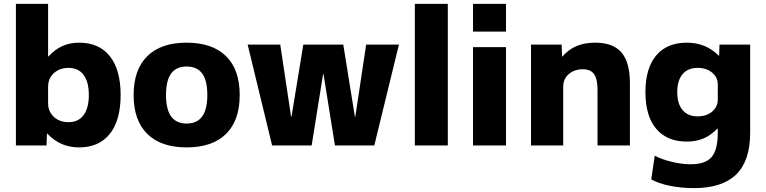

<svg xmlns="http://www.w3.org/2000/svg" viewBox="-20 -750 3950 990"><path d="M388 10Q339 10 298.5 -7.5Q258 -25 224 -61H222L220 0H62V-730H228V-459H230Q264 -496 302.5 -513Q341 -530 388 -530Q491 -530 546.5 -460Q602 -390 602 -260Q602 -130 546.5 -60Q491 10 388 10ZM333 -120Q384 -120 411 -156.5Q438 -193 438 -260Q438 -328 411 -364Q384 -400 333 -400Q302 -400 278.5 -387.5Q255 -375 241.5 -353.5Q228 -332 228 -303V-217Q228 -189 241.5 -167Q255 -145 278.5 -132.5Q302 -120 333 -120Z M942 10Q810 10 739.5 -59.5Q669 -129 669 -260Q669 -391 739.5 -460.5Q810 -530 942 -530Q1075 -530 1145.5 -460.5Q1216 -391 1216 -260Q1216 -129 1145.5 -59.5Q1075 10 942 10ZM942 -113Q996 -113 1022.5 -149.5Q1049 -186 1049 -260Q1049 -335 1022.5 -371Q996 -407 942 -407Q889 -407 862.5 -371Q836 -335 836 -260Q836 -186 862.5 -149.5Q889 -113 942 -113Z M1383 0 1257 -520H1425L1481 -148H1483L1544 -520H1750L1810 -148H1812L1868 -520H2037L1910 0H1707L1648 -368H1646L1587 0Z M2119 0V-730H2289V0Z M2419 -587V-730H2589V-587ZM2419 0V-507H2589V0Z M2718 0V-520H2876L2878 -459H2880Q2913 -496 2954 -513Q2995 -530 3049 -530Q3141 -530 3184.5 -479.5Q3228 -429 3228 -320V0H3061V-287Q3061 -343 3043 -368Q3025 -393 2985 -393Q2956 -393 2933 -381.5Q2910 -370 2897 -350Q2884 -330 2884 -303V0Z M3558 220Q3493 220 3434 208Q3375 196 3338 175L3356 53Q3393 72 3444 84.5Q3495 97 3542 97Q3617 97 3649 60Q3681 23 3681 -65V-87H3679Q3645 -52 3607.5 -36Q3570 -20 3521 -20Q3419 -20 3363.5 -86Q3308 -152 3308 -275Q3308 -398 3363.5 -464Q3419 -530 3521 -530Q3570 -530 3611 -513.5Q3652 -497 3686 -463H3688L3690 -520H3848V-65Q3848 79 3776 149.5Q3704 220 3558 220ZM3577 -150Q3608 -150 3631 -161Q3654 -172 3667.5 -191.5Q3681 -211 3681 -235V-315Q3681 -340 3667.5 -359Q3654 -378 3631 -389Q3608 -400 3577 -400Q3527 -400 3499.5 -367.5Q3472 -335 3472 -275Q3472 -215 3499.5 -182.5Q3527 -150 3577 -150Z"/></svg>

Font: M PLUS 1 Thin ExtraBold
Style: Regular
Weight: 800
Version: Version 1.001